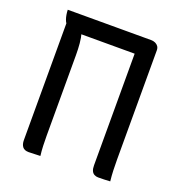

<svg xmlns="http://www.w3.org/2000/svg" viewBox="-128 -807 856 917"><g transform="rotate(20 300.0 -348.5)"><path d="M177 1Q163 1 148.5 2Q134 3 118 3Q96 3 86.5 -9.5Q77 -22 77 -43Q77 -121 77 -199.5Q77 -278 77 -357.5Q77 -437 77 -516Q77 -595 77 -673L171 -645L160 -621Q167 -597 169.5 -568.5Q172 -540 172 -510Q172 -443 172 -375.5Q172 -308 172 -239.5Q172 -171 172 -100Q172 -74 173 -48.5Q174 -23 177 1ZM532 1Q517 2 502 2.5Q487 3 471 3Q460 3 451 -2Q442 -7 437.5 -17.5Q433 -28 433 -45Q433 -115 433 -186.5Q433 -258 433 -328.5Q433 -399 433 -470.5Q433 -542 433 -612H124Q104 -612 90 -622.5Q76 -633 69 -653Q62 -673 61 -700H484Q497 -700 506.5 -695.5Q516 -691 521.5 -683Q527 -675 527 -663Q527 -593 527 -524Q527 -455 527 -385.5Q527 -316 527 -247Q527 -178 527 -108Q527 -80 528 -53Q529 -26 532 1Z"/></g></svg>

Font: Rec Mono Semicasual
Style: Regular
Weight: 400
Version: Version 1.085; ttfautohint (v1.8.4.7-5d5b)